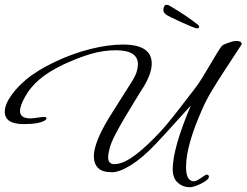

<svg xmlns="http://www.w3.org/2000/svg" viewBox="-47 -714 1035 806"><path d="M749 72Q721 72 699.5 53Q678 34 678 -3Q678 -91 754 -271Q717 -231 681 -190.5Q645 -150 606 -109Q551 -51 503 -21Q455 9 423 9Q382 9 364.5 -9Q347 -27 347 -58Q347 -114 409 -217Q431 -253 455.5 -291Q480 -329 505 -369Q522 -396 527 -413.5Q532 -431 532 -444Q532 -503 439 -503Q387 -503 334 -487.5Q281 -472 219 -443Q156 -413 118 -380Q80 -347 60 -311Q37 -271 37 -248Q37 -217 81 -217Q91 -217 109 -220Q130 -223 138 -223Q148 -223 148 -218Q148 -206 113 -198Q100 -195 81.5 -194Q63 -193 53 -193Q-27 -193 -27 -245Q-27 -268 -11 -296Q15 -340 62 -379.5Q109 -419 185 -455Q259 -490 333.5 -508.5Q408 -527 469 -527Q590 -527 590 -447Q590 -406 555 -348Q554 -347 542.5 -328.5Q531 -310 513 -280.5Q495 -251 474.5 -216.5Q454 -182 436 -147Q420 -117 413.5 -92.5Q407 -68 407 -54Q407 -25 433 -25Q465 -25 506.5 -53Q548 -81 603 -137Q631 -165 655 -194Q679 -223 706 -258Q733 -293 767 -337Q783 -357 800.5 -385Q818 -413 834.5 -441.5Q851 -470 864.5 -492Q878 -514 885 -522Q889 -526 903.5 -531.5Q918 -537 929 -540Q934 -541 937.5 -541.5Q941 -542 945 -542Q959 -542 964 -537Q969 -532 967 -527Q936 -479 903.5 -430Q871 -381 844.5 -337Q818 -293 803 -258Q769 -182 751.5 -120.5Q734 -59 734 -13Q734 47 767 47Q777 47 797 33Q817 19 819 19Q830 19 830 28Q830 40 799 56Q767 72 749 72ZM781 -595Q777 -594 757.5 -602Q738 -610 714 -621Q690 -632 671.5 -641Q653 -650 650 -653Q647 -655 643.5 -659Q640 -663 639 -669V-673Q639 -681 642 -687Q645 -693 649 -694Q653 -694 658 -693Q663 -692 670 -687Q702 -668 730.5 -649Q759 -630 784 -610Q787 -608 789 -603Q789 -595 781 -595Z"/></svg>

Font: Corinthia
Style: Bold
Weight: 700
Designer: Robert E. Leuschke
Foundry: Robert E. Leuschke
Version: Version 1.013; ttfautohint (v1.8.3)